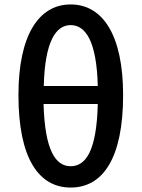

<svg xmlns="http://www.w3.org/2000/svg" viewBox="-20 -830 637 864"><path d="M298 14C443 14 534 -118 534 -402C534 -671 443 -810 298 -810C154 -810 63 -671 63 -402C63 -118 154 14 298 14ZM298 -82C232 -82 182 -149 176 -362H420C415 -149 365 -82 298 -82ZM177 -443C182 -645 232 -717 298 -717C365 -717 415 -645 420 -443Z"/></svg>

Font: Noto Sans JP Medium
Style: Regular
Weight: 500
Designer: Ryoko NISHIZUKA 西塚涼子 (kana, bopomofo & ideographs); Paul D. Hunt (Latin, Greek & Cyrillic); Sandoll Communications 산돌커뮤니
Foundry: Adobe
Version: Version 2.004;hotconv 1.0.118;makeotfexe 2.5.65603